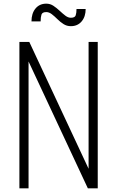

<svg xmlns="http://www.w3.org/2000/svg" viewBox="-20 -1029 640 1049"><path d="M86 0V-800H140L514 0H464V-800H514V0H460L86 -800H136V0ZM367 -886Q345 -886 327 -897.5Q309 -909 293.5 -924.5Q278 -940 263 -951.5Q248 -963 233 -963Q211 -963 206.5 -949Q202 -935 202 -912H152Q152 -956 174 -982.5Q196 -1009 233 -1009Q254 -1009 271.5 -997.5Q289 -986 305.5 -970.5Q322 -955 337 -943.5Q352 -932 367 -932Q389 -932 393.5 -945Q398 -958 398 -980H448Q448 -938 426 -912Q404 -886 367 -886Z"/></svg>

Font: Victor Mono Thin
Style: Regular
Weight: 100
Monospace: yes
Designer: Rune Bjørnerås
Version: Version 1.561;gftools[0.9.30]